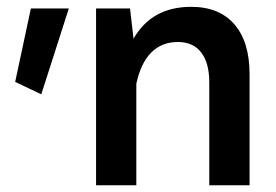

<svg xmlns="http://www.w3.org/2000/svg" viewBox="-20 -548 816 568"><path d="M71.3 -522.9H183.6L102.1 -269L24.9 -305.7ZM383.3 0H264.2V-522.9H364.7L375 -433.6Q429.2 -527.8 545.4 -527.8Q628.9 -527.8 673.6 -475.8Q718.3 -423.8 718.3 -329.1V0H599.1V-304.7Q599.1 -361.8 575.2 -392.8Q551.3 -423.8 506.3 -423.8Q458 -423.8 427 -392.1Q396 -360.4 383.3 -300.3Z"/></svg>

Font: Estedad-FD SemiBold
Style: Regular
Weight: 600
Designer: Amin Abedi
Version: Version 7.3